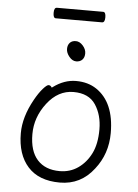

<svg xmlns="http://www.w3.org/2000/svg" viewBox="-58 -881 678 943"><g transform="rotate(5 281.0 -409.0)"><path d="M331 -593.5Q320 -582 301 -582Q282 -582 266.5 -601Q251 -620 251 -639Q251 -658 261.5 -669.5Q272 -681 291 -681Q310 -681 326 -663Q342 -645 342 -625Q342 -605 331 -593.5ZM411 -784H183Q170 -784 170 -810Q170 -836 184 -836H412Q425 -836 425 -810Q425 -784 411 -784ZM193 -443 197 -446Q251 -486 309.5 -486Q368 -486 410 -458Q501 -397 501 -246Q501 -143 440 -66Q376 18 272.5 18Q169 18 115 -42Q61 -102 61 -207Q61 -287 110 -375Q130 -411 149 -432.5Q168 -454 176.5 -454Q185 -454 190 -447ZM267 -38Q318 -38 357.5 -65.5Q397 -93 420.5 -140Q444 -187 444 -258.5Q444 -330 410.5 -380.5Q377 -431 301.5 -431Q226 -431 172 -361Q118 -291 118 -207.5Q118 -124 157 -81Q196 -38 267 -38Z"/></g></svg>

Font: Moon Stars Kai T Light
Style: Regular
Weight: 300
Designer: GuiWonder
Version: Version 1.101